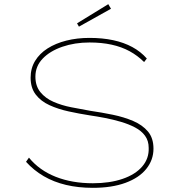

<svg xmlns="http://www.w3.org/2000/svg" viewBox="-20 -892 856 922"><path d="M426 10Q356 10 297 -4Q238 -18 190 -46Q142 -74 105 -115L119 -135Q169 -74 247.5 -43Q326 -12 426 -12Q507 -12 568.5 -33Q630 -54 663 -92.5Q696 -131 694 -182Q694 -216 676.5 -240Q659 -264 628.5 -280Q598 -296 560.5 -307Q523 -318 484.5 -325.5Q446 -333 411 -338Q360 -346 309.5 -357Q259 -368 217.5 -387Q176 -406 151.5 -438Q127 -470 127 -519Q127 -564 148.5 -599.5Q170 -635 208.5 -659.5Q247 -684 298.5 -697Q350 -710 410 -710Q472 -710 523.5 -699Q575 -688 615.5 -666Q656 -644 685 -611L672 -594Q641 -625 602.5 -646Q564 -667 516 -677.5Q468 -688 410 -688Q339 -688 279.5 -667.5Q220 -647 185 -610.5Q150 -574 150 -524Q150 -479 174 -449.5Q198 -420 237 -403Q276 -386 322 -377Q368 -368 413 -360Q468 -352 521.5 -341Q575 -330 619.5 -311Q664 -292 690.5 -260.5Q717 -229 717 -178Q717 -124 682.5 -81Q648 -38 582.5 -14Q517 10 426 10ZM359 -764 350 -780 500 -872 513 -850Z"/></svg>

Font: Lexend Tera Thin
Style: Regular
Weight: 250
Version: Version 1.007